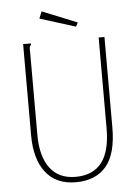

<svg xmlns="http://www.w3.org/2000/svg" viewBox="-54 -803 609 856"><g transform="rotate(-5 250.0 -375.0)"><path d="M251 11Q163 11 116.5 -48.5Q70 -108 70 -215V-623H105V-616Q100 -614 98.5 -607.5Q97 -601 98 -584V-214Q98 -119 137 -66Q176 -13 252 -13Q329 -13 368.5 -63Q408 -113 408 -217V-623H434V-218Q434 -100 387 -44.5Q340 11 251 11ZM312 -680 152 -730 165 -761 321 -698Z"/></g></svg>

Font: Inconsolata ExtraLight
Style: Regular
Weight: 200
Monospace: yes
Designer: Raph Levien, Cyreal, Brenton Simpson
Foundry: Raph Levien, Cyreal, Google
Version: Version 3.001; ttfautohint (v1.8.2.53-6de2)